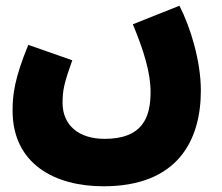

<svg xmlns="http://www.w3.org/2000/svg" viewBox="-20 -421 776 672"><path d="M24 -34C24 153 172 231 342 231C604 231 683 68 683 -104C683 -205 648 -323 608 -401L445 -336C484 -242 507 -166 507 -99C507 -10 479 65 346 65C254 65 199 16 199 -61C199 -106 205 -132 233 -210L79 -264C31 -147 24 -90 24 -34Z"/></svg>

Font: Noto Sans Arabic UI SmCn Bk
Style: Regular
Weight: 900
Width: 4
Designer: Monotype Design Team, Nadine Chahine and Nizar Qandah
Foundry: Monotype Imaging Inc.
Version: Version 2.010